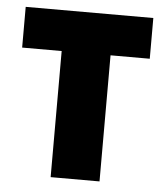

<svg xmlns="http://www.w3.org/2000/svg" viewBox="-45 -593 543 634"><g transform="rotate(5 226.5 -276.5)"><path d="M146 0V-418H15V-553H438V-418H308V0Z"/></g></svg>

Font: Noto Sans ExtraCondensed Black
Style: Regular
Weight: 900
Width: 2
Designer: Monotype Design Team
Foundry: Monotype Imaging Inc.
Version: Version 2.013; ttfautohint (v1.8.4.7-5d5b)